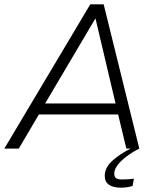

<svg xmlns="http://www.w3.org/2000/svg" viewBox="-27 -688 742 889"><path d="M-7 0 391 -668H453L618 0H558L520 -158H153L60 0ZM182 -209H508L415 -603ZM533 181Q497 181 477.5 167.5Q458 154 458 126Q458 88 493.5 56Q529 24 578 0H618Q588 15 561.5 34.5Q535 54 518.5 75Q502 96 502 116Q502 130 510 136.5Q518 143 538 143Q551 143 566.5 142Q582 141 593 139L587 173Q574 177 560.5 179Q547 181 533 181Z"/></svg>

Font: Gantari Light
Style: Italic
Weight: 300
Italic angle: -10°
Version: Version 1.000